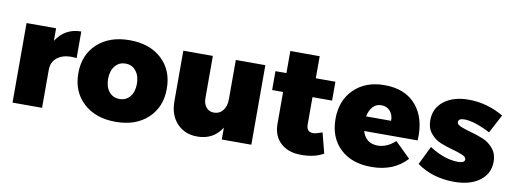

<svg xmlns="http://www.w3.org/2000/svg" viewBox="-56 -976 3460 1293"><g transform="rotate(10 1673.5 -329.0)"><path d="M61 0V-544H263V-458Q323 -552 434 -552V-370Q356 -380 309.5 -349.5Q263 -319 263 -260V0Z M463 -272Q463 -399 546 -475Q629 -551 766 -551Q903 -551 985.5 -475Q1068 -399 1068 -272Q1068 -146 985.5 -69.5Q903 7 766 7Q629 7 546 -69.5Q463 -146 463 -272ZM667 -270Q667 -215 694 -182Q721 -149 766 -149Q810 -149 837 -182Q864 -215 864 -270Q864 -324 837 -357.5Q810 -391 766 -391Q721 -391 694 -357.5Q667 -324 667 -270Z M1133 -199V-544H1335V-256Q1335 -216 1355 -192.5Q1375 -169 1408 -169Q1447 -170 1469.5 -199Q1492 -228 1492 -275V-544H1694V0H1492V-81Q1435 9 1325 9Q1239 9 1186 -47.5Q1133 -104 1133 -199Z M1768 -387V-516H1843V-667H2044V-516H2178V-387H2044V-201Q2044 -149 2090 -149Q2109 -149 2152 -165L2188 -26Q2128 9 2037 9Q1949 10 1896 -38Q1843 -86 1843 -170V-387Z M2222 -270Q2222 -397 2301 -474Q2380 -551 2509 -551Q2651 -551 2726 -462.5Q2801 -374 2792 -223H2426Q2451 -142 2532 -142Q2595 -142 2652 -194L2757 -91Q2668 7 2515 7Q2379 7 2300.5 -68.5Q2222 -144 2222 -270ZM2422 -322H2593Q2594 -362 2571 -388Q2548 -414 2511 -414Q2476 -414 2453 -389Q2430 -364 2422 -322Z M2826 -68 2888 -195Q2992 -128 3085 -128Q3130 -128 3130 -153Q3130 -169 3101.5 -181Q3073 -193 3032 -204Q2991 -215 2950 -231.5Q2909 -248 2880.5 -283.5Q2852 -319 2852 -371Q2852 -455 2916 -504Q2980 -553 3084 -553Q3209 -553 3323 -487L3256 -360Q3145 -417 3078 -417Q3037 -417 3037 -391Q3037 -375 3066.5 -363Q3096 -351 3137.5 -340Q3179 -329 3220.5 -312Q3262 -295 3291.5 -259Q3321 -223 3321 -171Q3321 -88 3255.5 -39.5Q3190 9 3082 9Q2933 9 2826 -68Z"/></g></svg>

Font: Trueno
Style: ExBd
Weight: 800
Designer: Julieta Ulanovsky
Foundry: Julieta Ulanovsky
Version: Version 3.001b